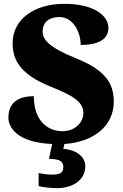

<svg xmlns="http://www.w3.org/2000/svg" viewBox="-20 -744 645 1004"><path d="M276 240C361 240 426 197 426 126C426 73 376 39 311 34L317 9C476 -2 575 -90 575 -212C575 -307 532 -377 380 -438C231 -498 203 -539 203 -579C203 -632 242 -655 291 -655C362 -655 402 -576 402 -509C509 -509 547 -548 547 -598C547 -659 477 -724 315 -724C163 -724 46 -646 46 -518C46 -429 88 -355 240 -293C348 -249 416 -217 416 -153C416 -107 376 -58 306 -58C236 -58 157 -105 157 -241C90 -241 24 -218 24 -129C24 -81 65 1 253 9L236 86C279 89 311 91 311 130C311 164 288 169 250 169C232 169 206 166 182 161V229C206 236 255 240 276 240Z"/></svg>

Font: Noto Serif Thai Black
Style: Regular
Weight: 900
Designer: Monotype Design Team
Foundry: Monotype Imaging Inc.
Version: Version 2.002